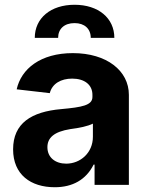

<svg xmlns="http://www.w3.org/2000/svg" viewBox="-20 -776 621 806"><path d="M210 10C284 10 341 -21 373 -85H377V0H521V-378C521 -479 428 -553 286 -553C150 -553 69 -487 50 -401L189 -385C199 -425 236 -446 283 -446C335 -446 368 -420 368 -378V-369C368 -334 325 -326 237 -318C112 -307 35 -259 35 -149C35 -43 109 10 210 10ZM126 -617H224C224 -655 250 -679 293 -679C335 -679 361 -655 361 -617H460C460 -700 393 -756 293 -756C193 -756 126 -700 126 -617ZM179 -158C179 -197 206 -223 275 -234C314 -239 348 -246 370 -257V-202C370 -134 317 -89 258 -89C212 -89 179 -115 179 -158Z"/></svg>

Font: Wafeq
Style: Bold
Weight: 700
Designer: Rasmus Andersson & Azza Alameddine
Foundry: Google & TypeTogether
Version: Version 3.000;FEAKit 1.0